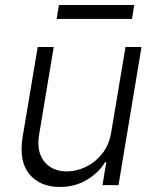

<svg xmlns="http://www.w3.org/2000/svg" viewBox="-20 -731 617 758"><path d="M419 -208.5 475.5 -545.5H538.7L447.8 0H384.6L399.5 -90.6H394.9Q369.3 -48.7 322.6 -20.8Q275.9 7.1 215.9 7.1Q137.4 7.1 95.5 -44Q53.6 -95.2 69.6 -192.1L128.9 -545.5H192.1L133.9 -196Q123.9 -132.1 154.8 -93.2Q185.7 -54.3 244.7 -54.3Q281.6 -54.3 318.7 -72.1Q355.8 -89.8 383.3 -124.1Q410.9 -158.4 419 -208.5ZM509.9 -711.3 501.1 -656.2H203.5L212.7 -711.3Z"/></svg>

Font: Inter Light  BETA
Style: Italic
Weight: 300
Italic angle: 9.39999°
Designer: Rasmus Andersson
Foundry: rsms
Version: Version 3.011;git-f93a4a705